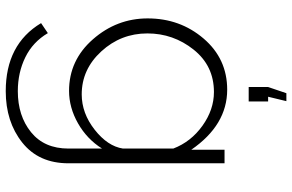

<svg xmlns="http://www.w3.org/2000/svg" viewBox="-190 -580 993 652"><g transform="rotate(90 306.0 -253.5)"><path d="M323 -730 308 -668H324V-602H275V-668L296 -730ZM42 -259Q42 -369 110.5 -449Q179 -529 284 -529Q404 -529 488 -407V-520H534V10Q534 111 463.5 167Q393 223 289 223Q130 223 58 103L92 80Q122 131 174 156.5Q226 182 289 182Q373 182 428.5 137Q484 92 484 10V-104Q452 -53 398.5 -22.5Q345 8 288 8Q184 8 113 -73Q42 -154 42 -259ZM484 -175V-346Q461 -406 406.5 -445Q352 -484 292 -484Q203 -484 148 -415Q93 -346 93 -258Q93 -168 154 -101.5Q215 -35 300 -35Q364 -35 420 -79Q476 -123 484 -175Z"/></g></svg>

Font: Raleway-v4020 Light
Style: Regular
Weight: 300
Designer: Matt McInerney, Pablo Impallari, Rodrigo Fuenzalida
Foundry: Matt McInerney, Pablo Impallari, Rodrigo Fuenzalida
Version: Version 4.020;PS 004.020;hotconv 1.0.88;makeotf.lib2.5.64775